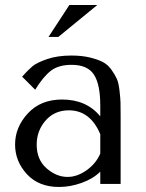

<svg xmlns="http://www.w3.org/2000/svg" viewBox="-20 -732 580 764"><path d="M264 -511Q305 -511 336.5 -503.5Q368 -496 388.5 -485.5Q409 -475 423.5 -454.5Q438 -434 445 -418Q452 -402 455.5 -372Q459 -342 459.5 -324.5Q460 -307 460 -273V0H379V-49Q351 -21 305.5 -4.5Q260 12 215 12Q134 12 87 -39Q40 -90 40 -157Q40 -226 91 -281Q142 -336 227 -336Q324 -336 379 -269V-312Q379 -397 353.5 -435.5Q328 -474 265 -474Q213 -474 182.5 -450.5Q152 -427 120 -375L68 -427Q92 -454 109.5 -468.5Q127 -483 168 -497Q209 -511 264 -511ZM379 -121V-198Q339 -293 254 -293Q197 -293 161.5 -252.5Q126 -212 126 -156Q126 -97 165 -62.5Q204 -28 249 -28Q287 -28 324.5 -54.5Q362 -81 379 -121ZM173 -585 256 -712H367L212 -585Z"/></svg>

Font: Tenor Sans
Style: Regular
Weight: 400
Designer: Denis Masharov
Foundry: Denis Masharov
Version: Version 1.1